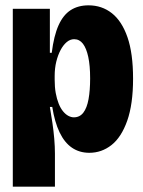

<svg xmlns="http://www.w3.org/2000/svg" viewBox="-20 -561 537 720"><path d="M28 139V-303V-528H167V-363H174Q182 -427 199.5 -466Q217 -505 245 -523Q273 -541 312 -541Q362 -541 399.5 -511.5Q437 -482 458 -421.5Q479 -361 479 -266Q479 -170 457 -108Q435 -46 398 -17Q361 12 315 12Q278 12 250 -7Q222 -26 203.5 -64.5Q185 -103 176 -160H167Q172 -131 176.5 -100.5Q181 -70 183.5 -40.5Q186 -11 186 15V139ZM257 -121Q279 -121 292.5 -138.5Q306 -156 312 -189Q318 -222 318 -267Q318 -315 311 -347.5Q304 -380 291 -397Q278 -414 258 -414Q243 -414 230 -403Q217 -392 207 -373Q197 -354 191 -329.5Q185 -305 185 -276V-262Q185 -234 189 -212Q193 -190 200 -172.5Q207 -155 216.5 -143.5Q226 -132 236.5 -126.5Q247 -121 257 -121Z"/></svg>

Font: Bricolage Grotesque 96pt ExtraBold SemiCondensed
Style: Regular
Weight: 800
Width: 4
Version: Version 1.001;gftools[0.9.33.dev8+g029e19f]